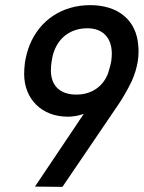

<svg xmlns="http://www.w3.org/2000/svg" viewBox="-20 -726 559 747"><path d="M518 -547C512 -646 441 -706 331 -706C221 -706 134 -647 95 -550C87 -530 81 -507 77 -483C75 -467 74 -452 74 -438C74 -342 141 -272 244 -272C266 -272 286 -276 306 -283L116 0L223 1L441 -320C453 -337 475 -374 492 -409C504 -436 511 -459 516 -487C518 -500 519 -512 519 -525C519 -532 519 -540 518 -547ZM401 -442C380 -386 333 -358 277 -358C213 -358 178 -393 178 -452C178 -463 179 -476 181 -488C183 -502 186 -515 191 -528C212 -584 259 -616 320 -616C380 -616 415 -579 415 -517C415 -507 414 -499 413 -489C409 -465 401 -445 401 -442Z"/></svg>

Font: Arthouse Owned Medium
Style: Italic
Weight: 500
Italic angle: -10°
Designer: Jeremy Tribby
Foundry: Tribby Type
Version: Version 1.000;PS 001.000;hotconv 1.0.88;makeotf.lib2.5.64775